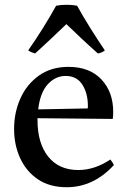

<svg xmlns="http://www.w3.org/2000/svg" viewBox="-20 -772 537 804"><path d="M259 12Q188 12 139 -21Q90 -54 64.5 -109.5Q39 -165 39 -232Q39 -301 65.5 -360Q92 -419 143 -455.5Q194 -492 267 -492Q355 -492 404.5 -439.5Q454 -387 454 -304Q454 -294 453.5 -286.5Q453 -279 452 -274L137 -277Q137 -273 137 -270Q137 -172 182 -116Q227 -60 308 -60Q376 -60 442 -104Q452 -92 457 -81Q372 12 259 12ZM140 -314 347 -318Q348 -320 348 -323.5Q348 -327 348 -328Q348 -382 324.5 -418Q301 -454 255 -454Q212 -454 180 -419Q148 -384 140 -314ZM258 -671Q228 -642 195 -611Q162 -580 127 -548Q120 -550 112.5 -553Q105 -556 98 -561Q127 -602 159.5 -654Q192 -706 215 -748Q225 -750 236 -751Q247 -752 259 -752Q271 -752 282 -751Q293 -750 303 -748Q326 -706 358.5 -654Q391 -602 419 -561Q407 -551 390 -548Q354 -580 321 -611Q288 -642 258 -671Z"/></svg>

Font: Tiro Devanagari Hindi
Style: Regular
Weight: 400
Designer: Devanagari: John Hudson & Fiona Ross. Latin: John Hudson.
Foundry: Tiro Typeworks Ltd.
Version: Version 1.52